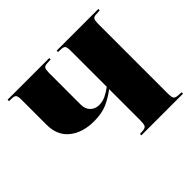

<svg xmlns="http://www.w3.org/2000/svg" viewBox="-163 -950 1170 1170"><g transform="rotate(-45 422.0 -365.0)"><path d="M448 0V-12L477 -14Q496 -16 502 -26.5Q508 -37 508 -70V-338Q465 -305 419 -284.5Q373 -264 305 -264Q207 -264 146 -313Q85 -362 85 -454V-673Q85 -695 79.5 -705.5Q74 -716 52 -717L25 -718V-730H384V-718L350 -716Q331 -715 325 -705Q319 -695 319 -667V-396Q319 -356 341 -334Q363 -312 398 -312Q427 -312 455 -325.5Q483 -339 508 -358V-673Q508 -695 502.5 -705.5Q497 -716 475 -717L448 -718V-730H807V-718L773 -716Q754 -715 748 -705Q742 -695 742 -667V-66Q742 -38 747.5 -27Q753 -16 775 -14L807 -12V0Z"/></g></svg>

Font: Literata 72pt Black
Style: Regular
Weight: 900
Designer: Latin by Veronika Burian and Jose Scaglione. Greek by Irene Vlachou. Cyrillic by Vera Evstafieva.
Foundry: TypeTogether
Version: Version 3.002